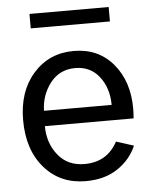

<svg xmlns="http://www.w3.org/2000/svg" viewBox="-53 -779 670 842"><g transform="rotate(-5 281.5 -358.0)"><path d="M40 -272.5Q40 -399.4 109.4 -477.5Q178.7 -555.7 287.1 -555.7Q395.5 -555.7 460.4 -478.5Q525.4 -401.4 525.4 -281.2Q525.4 -265.6 523.4 -238.3H132.8Q132.8 -164.1 175.3 -110.8Q217.8 -57.6 292 -57.6Q391.6 -57.6 437.5 -143.6L514.6 -119.1Q489.3 -59.6 432.1 -21Q375 17.6 291 17.6Q178.7 17.6 109.4 -62Q40 -141.6 40 -272.5ZM134.8 -305.7H432.6Q432.6 -378.9 393.6 -429.7Q354.5 -480.5 287.1 -480.5Q218.8 -480.5 177.7 -428.2Q136.7 -376 134.8 -305.7ZM108.4 -670.9V-734.4H457V-670.9Z"/></g></svg>

Font: Gothic A1 Medium
Style: Regular
Weight: 500
Designer: HanYang I&C Co.,Ltd.
Foundry: HanYang I&C Co.,Ltd.
Version: Version 2.50